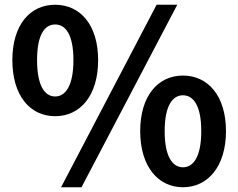

<svg xmlns="http://www.w3.org/2000/svg" viewBox="-20 -774 1002 808"><path d="M212 -285C318 -285 393 -372 393 -521C393 -669 318 -754 212 -754C106 -754 32 -669 32 -521C32 -372 106 -285 212 -285ZM212 -368C169 -368 136 -412 136 -521C136 -630 169 -671 212 -671C255 -671 289 -630 289 -521C289 -412 255 -368 212 -368ZM237 14H323L726 -754H639ZM750 14C855 14 931 -74 931 -222C931 -371 855 -456 750 -456C645 -456 570 -371 570 -222C570 -74 645 14 750 14ZM750 -70C707 -70 673 -113 673 -222C673 -331 707 -373 750 -373C793 -373 827 -331 827 -222C827 -113 793 -70 750 -70Z"/></svg>

Font: Source Han Sans Old Style Bold
Style: Regular
Weight: 700
Designer: Ryoko NISHIZUKA (kana & ideographs); Paul D. Hunt (Latin, Greek & Cyrillic); Wenlong ZHANG (bopomofo); Sandoll Communica
Foundry: Adobe Systems Incorporated
Version: Version 1.004;PS 1.004;hotconv 1.0.81;makeotf.lib2.5.63406